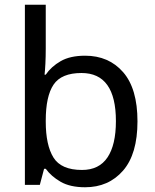

<svg xmlns="http://www.w3.org/2000/svg" viewBox="-20 -780 655 810"><path d="M173 -575Q173 -541 171.5 -511.5Q170 -482 168 -465H173Q196 -499 236 -522Q276 -545 339 -545Q439 -545 499.5 -475.5Q560 -406 560 -268Q560 -130 499 -60Q438 10 339 10Q276 10 236 -13Q196 -36 173 -68H166L148 0H85V-760H173ZM324 -472Q239 -472 206 -423Q173 -374 173 -271V-267Q173 -168 205.5 -115.5Q238 -63 326 -63Q398 -63 433.5 -116Q469 -169 469 -269Q469 -472 324 -472Z"/></svg>

Font: Go Noto Kurrent-Regular
Style: Regular
Weight: 400
Designer: Monotype Design Team
Foundry: Monotype Imaging Inc.
Version: Version 2.012; ttfautohint (v1.8.4.7-5d5b)